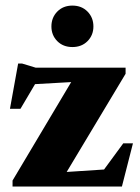

<svg xmlns="http://www.w3.org/2000/svg" viewBox="-20 -684 512 704"><path d="M26 0V-22L241 -383L108.5 -375.5L55 -285H16.5L46.5 -451H61L110.5 -436H440.5V-413.5L224.5 -53.5L361.5 -62.5L432 -158.5H467.5L427 0ZM245.5 -511.5Q211.5 -511.5 190 -533.2Q168.5 -555 168.5 -587Q168.5 -619.5 190 -641.5Q211.5 -663.5 245.5 -663.5Q279.5 -663.5 301 -641.5Q322.5 -619.5 322.5 -587Q322.5 -555 301 -533.2Q279.5 -511.5 245.5 -511.5Z"/></svg>

Font: Newsreader 16pt ExtraBold
Style: Regular
Weight: 800
Designer: Hugues Gentile
Foundry: Production Type
Version: Version 1.003; ttfautohint (v1.8.3)